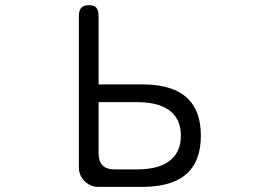

<svg xmlns="http://www.w3.org/2000/svg" viewBox="-20 -732 1040 750"><path d="M714.8 -345.7Q660.2 -400.4 543 -402.3H365.2V-668.9Q365.2 -699.2 348.6 -708Q339.8 -711.9 328.1 -711.9Q307.6 -711.9 297.9 -702.1Q288.1 -692.4 288.1 -668.9V-78.1Q288.1 -46.9 310.5 -24.4Q333 -2 363.3 -2H543Q660.2 -3.9 714.8 -58.6Q764.6 -108.4 764.6 -202.1Q764.6 -295.9 714.8 -345.7ZM426.8 -70.3Q396.5 -70.3 380.9 -85.9Q365.2 -101.6 365.2 -131.8V-333H519.5Q612.3 -332 654.3 -290Q686.5 -257.8 686.5 -202.1Q686.5 -145.5 653.3 -113.3Q611.3 -70.3 514.6 -70.3Z"/></svg>

Font: FakePearl
Style: ExtraLight
Weight: 300
Version: Version 1.2